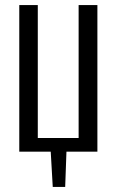

<svg xmlns="http://www.w3.org/2000/svg" viewBox="-20 -598 459 757"><path d="M188 139 180 0H56V-578H129V-54H290V-578H364V0H242L237 139Z"/></svg>

Font: Oswald Light
Style: Regular
Weight: 300
Designer: Vernon Adams
Foundry: Vernon Adams
Version: Version 4.103;gftools[0.9.33.dev8+g029e19f]